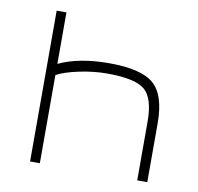

<svg xmlns="http://www.w3.org/2000/svg" viewBox="-65 -591 682 660"><g transform="rotate(10 276.5 -261.0)"><path d="M115.2 2H81.1V-524.4H115.2V-344.7Q185.5 -377.9 290 -377.9Q403.3 -377.9 446.8 -339.8Q490.2 -301.8 490.2 -203.1V2H455.1V-203.1Q455.1 -284.2 421.9 -313Q388.7 -341.8 290 -341.8Q243.2 -341.8 192.4 -331.1Q141.6 -320.3 115.2 -305.7Z"/></g></svg>

Font: Gen Shin Gothic ExtraLight
Style: Regular
Weight: 100
Designer: [Source Han Sans]
Ryoko NISHIZUKA  (kana & ideographs); Paul D. Hunt (Latin, Greek & Cyrillic); Wenlong ZHANG  (bopomofo
Version: Version 1.002.20150607